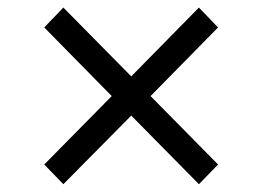

<svg xmlns="http://www.w3.org/2000/svg" viewBox="-20 -530 683 500"><path d="M145 -50.3 95.2 -101.6 271 -279.8 95.2 -458.5 145 -510.3 321.8 -331.1 498 -510.3 547.9 -458.5 372.1 -279.8 547.9 -101.6 498 -50.3 321.8 -229Z"/></svg>

Font: Gelasio
Style: Regular
Weight: 400
Designer: Eben Sorkin
Foundry: Eben Sorkin
Version: Version 1.008